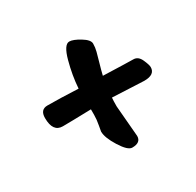

<svg xmlns="http://www.w3.org/2000/svg" viewBox="-93 -587 586 574"><g transform="rotate(-30 200.0 -299.5)"><path d="M233 -245 242 -138Q242 -115 212 -115Q197 -115 176 -148.5Q155 -182 155 -203Q155 -205 158.5 -223Q162 -241 162 -257V-276Q88 -274 64 -274Q30 -274 30 -322Q30 -351 55 -351Q95 -351 161 -348Q164 -392 176.5 -438Q189 -484 207 -484Q220 -484 243 -470Q266 -456 266 -443Q266 -430 262.5 -416.5Q259 -403 253 -382.5Q247 -362 243 -345Q330 -342 346.5 -342Q363 -342 371.5 -323Q380 -304 380 -296Q380 -270 343 -270L234 -275Q233 -265 233 -245Z"/></g></svg>

Font: Devonshire
Style: Regular
Weight: 400
Designer: Astigmatic (AOETI)
Foundry: Astigmatic (AOETI)
Version: Version 1.001